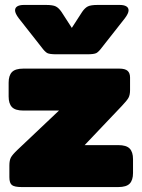

<svg xmlns="http://www.w3.org/2000/svg" viewBox="-20 -758 574 778"><path d="M148 -567 56 -684Q41 -704 41 -716Q41 -727 50.5 -732.5Q60 -738 77 -738H166Q194 -738 206 -732Q218 -726 229 -710L271 -645L313 -710Q324 -726 336 -732Q348 -738 376 -738H465Q482 -738 491.5 -732.5Q501 -727 501 -716Q501 -704 486 -684L394 -567Q380 -548 370.5 -543Q361 -538 333 -538H209Q181 -538 171.5 -543Q162 -548 148 -567ZM18 -40V-87Q18 -108 24 -119.5Q30 -131 51 -151L219 -310H75Q42 -310 28.5 -324Q15 -338 15 -367V-423Q15 -452 28.5 -466Q42 -480 75 -480H463Q487 -480 497 -471Q507 -462 507 -444V-393Q507 -373 500.5 -361.5Q494 -350 474 -329L323 -170H459Q492 -170 505.5 -156Q519 -142 519 -113V-57Q519 -28 505.5 -14Q492 0 459 0H68Q39 0 28.5 -8Q18 -16 18 -40Z"/></svg>

Font: Mitr
Style: Bold
Weight: 700
Designer: Thanarat Vachiruckul
Foundry: Cadson Demak
Version: Version 1.002